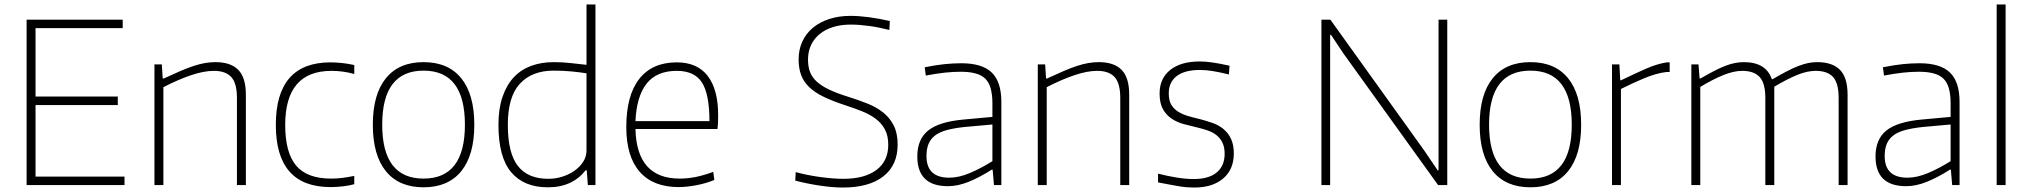

<svg xmlns="http://www.w3.org/2000/svg" viewBox="-20 -828 9081 859"><path d="M99 -740H529V-702H139V-396H507V-358H139V-38H537V0H99Z M671 -540H704L708 -477H713Q754 -496 786.5 -510Q819 -524 846.5 -533Q874 -542 897.5 -546Q921 -550 944 -550Q1012 -550 1046 -515.5Q1080 -481 1080 -404V0H1040V-390Q1040 -456 1014.5 -483.5Q989 -511 937 -511Q892 -511 834.5 -491.5Q777 -472 711 -438V0H671Z M1459 9Q1214 9 1214 -269Q1214 -549 1459 -549Q1482 -549 1510.5 -546Q1539 -543 1565 -537V-497Q1515 -511 1463 -511Q1256 -511 1256 -269Q1256 -145 1305 -87Q1354 -29 1461 -29Q1487 -29 1511 -32Q1535 -35 1565 -41V-4Q1545 2 1515.5 5.5Q1486 9 1459 9Z M1875 10Q1765 10 1706.5 -62Q1648 -134 1648 -270Q1648 -406 1706.5 -478Q1765 -550 1875 -550Q1985 -550 2043.5 -478Q2102 -406 2102 -270Q2102 -134 2043.5 -62Q1985 10 1875 10ZM1875 -29Q2060 -29 2060 -270Q2060 -512 1875 -512Q1690 -512 1690 -270Q1690 -29 1875 -29Z M2431 10Q2324 10 2267 -57.5Q2210 -125 2210 -270Q2210 -341 2228 -394Q2246 -447 2278 -481.5Q2310 -516 2355.5 -533Q2401 -550 2457 -550Q2499 -550 2536 -545.5Q2573 -541 2604 -538V-808H2644V0H2610L2605 -66H2600Q2571 -29 2529 -9.5Q2487 10 2431 10ZM2433 -28Q2465 -28 2495.5 -37.5Q2526 -47 2550 -64Q2574 -81 2589 -104Q2604 -127 2604 -155V-500Q2573 -505 2536 -508.5Q2499 -512 2457 -512Q2360 -512 2306 -453.5Q2252 -395 2252 -270Q2252 -143 2297 -85.5Q2342 -28 2433 -28Z M3016 9Q2902 9 2842 -59.5Q2782 -128 2782 -259Q2782 -401 2840 -475Q2898 -549 3008 -549Q3100 -549 3146.5 -488Q3193 -427 3193 -312Q3193 -270 3190 -251H2823Q2828 -29 3021 -29Q3056 -29 3091.5 -36Q3127 -43 3171 -59L3176 -23Q3140 -8 3096.5 0.5Q3053 9 3016 9ZM3008 -511Q2918 -511 2873 -454Q2828 -397 2823 -286H3154Q3154 -407 3120.5 -459Q3087 -511 3008 -511Z M3751 11Q3706 11 3648.5 2.5Q3591 -6 3538 -20L3540 -58Q3591 -44 3649.5 -36Q3708 -28 3754 -28Q3848 -28 3901 -67.5Q3954 -107 3954 -180Q3954 -221 3939 -249Q3924 -277 3898 -296.5Q3872 -316 3837 -330Q3802 -344 3762 -357Q3704 -376 3664 -395.5Q3624 -415 3599.5 -439Q3575 -463 3564 -493Q3553 -523 3553 -562Q3553 -606 3569.5 -642Q3586 -678 3616.5 -703.5Q3647 -729 3690 -743Q3733 -757 3785 -757Q3823 -757 3868 -751Q3913 -745 3961 -734L3959 -694Q3912 -706 3867.5 -712Q3823 -718 3786 -718Q3742 -718 3707 -707Q3672 -696 3647 -675.5Q3622 -655 3608.5 -626Q3595 -597 3595 -562Q3595 -530 3604 -506Q3613 -482 3634.5 -462.5Q3656 -443 3691 -426.5Q3726 -410 3778 -394Q3823 -380 3862.5 -364Q3902 -348 3931.5 -324.5Q3961 -301 3978.5 -266.5Q3996 -232 3996 -181Q3996 -89 3932 -39Q3868 11 3751 11Z M4221 5Q4084 5 4084 -128Q4084 -205 4132.5 -244Q4181 -283 4289 -293L4420 -305V-365Q4420 -404 4412.5 -431.5Q4405 -459 4388.5 -475.5Q4372 -492 4344.5 -499.5Q4317 -507 4278 -507Q4243 -507 4206.5 -503Q4170 -499 4122 -490L4117 -527Q4167 -537 4205.5 -541Q4244 -545 4281 -545Q4374 -545 4417 -503.5Q4460 -462 4460 -372V0H4427L4421 -69H4417Q4362 -34 4313.5 -14.5Q4265 5 4221 5ZM4227 -33Q4270 -33 4319.5 -54Q4369 -75 4420 -107V-271L4297 -260Q4249 -255 4216 -246Q4183 -237 4163 -221.5Q4143 -206 4134 -183.5Q4125 -161 4125 -130Q4125 -33 4227 -33Z M4623 -540H4656L4660 -477H4665Q4706 -496 4738.5 -510Q4771 -524 4798.5 -533Q4826 -542 4849.5 -546Q4873 -550 4896 -550Q4964 -550 4998 -515.5Q5032 -481 5032 -404V0H4992V-390Q4992 -456 4966.5 -483.5Q4941 -511 4889 -511Q4844 -511 4786.5 -491.5Q4729 -472 4663 -438V0H4623Z M5324 11Q5308 11 5293 10Q5278 9 5259 6Q5240 3 5216.5 -1.5Q5193 -6 5161 -12V-51Q5205 -40 5245.5 -33.5Q5286 -27 5321 -27Q5388 -27 5423.5 -56.5Q5459 -86 5459 -140Q5459 -169 5449.5 -189Q5440 -209 5423.5 -222.5Q5407 -236 5384 -244Q5361 -252 5335 -258Q5305 -265 5275.5 -273Q5246 -281 5222 -297Q5198 -313 5183 -339.5Q5168 -366 5168 -410Q5168 -477 5215.5 -515Q5263 -553 5347 -553Q5361 -553 5373.5 -552Q5386 -551 5401 -549Q5416 -547 5435 -543.5Q5454 -540 5481 -534L5478 -495Q5432 -506 5403 -510.5Q5374 -515 5348 -515Q5281 -515 5245 -488Q5209 -461 5209 -410Q5209 -379 5220 -360Q5231 -341 5250 -329Q5269 -317 5293.5 -309.5Q5318 -302 5345 -296Q5376 -288 5404.5 -278Q5433 -268 5454 -250.5Q5475 -233 5487.5 -207Q5500 -181 5500 -141Q5500 -70 5452.5 -29.5Q5405 11 5324 11Z M5892 -740H5932L6351 -156L6412 -66H6416V-740H6455V0H6414L5991 -588L5935 -672H5931V0H5892Z M6827 10Q6717 10 6658.5 -62Q6600 -134 6600 -270Q6600 -406 6658.5 -478Q6717 -550 6827 -550Q6937 -550 6995.5 -478Q7054 -406 7054 -270Q7054 -134 6995.5 -62Q6937 10 6827 10ZM6827 -29Q7012 -29 7012 -270Q7012 -512 6827 -512Q6642 -512 6642 -270Q6642 -29 6827 -29Z M7192 -540H7225L7229 -469H7233Q7297 -500 7345 -521Q7393 -542 7437 -549H7450V-506H7436Q7389 -500 7337.5 -478.5Q7286 -457 7232 -430V0H7192Z M7547 -540H7579L7584 -477H7588Q7621 -496 7648 -510Q7675 -524 7698 -533Q7721 -542 7741.5 -546Q7762 -550 7782 -550Q7881 -550 7907 -474H7911Q7947 -495 7975 -509.5Q8003 -524 8026.5 -533Q8050 -542 8070 -546Q8090 -550 8110 -550Q8178 -550 8212 -515.5Q8246 -481 8246 -404V0H8206V-390Q8206 -456 8181 -483.5Q8156 -511 8103 -511Q8065 -511 8020 -492.5Q7975 -474 7918 -440V0H7878V-390Q7878 -456 7852.5 -483.5Q7827 -511 7775 -511Q7736 -511 7688.5 -491.5Q7641 -472 7587 -439V0H7547Z M8508 5Q8371 5 8371 -128Q8371 -205 8419.5 -244Q8468 -283 8576 -293L8707 -305V-365Q8707 -404 8699.5 -431.5Q8692 -459 8675.5 -475.5Q8659 -492 8631.5 -499.5Q8604 -507 8565 -507Q8530 -507 8493.5 -503Q8457 -499 8409 -490L8404 -527Q8454 -537 8492.5 -541Q8531 -545 8568 -545Q8661 -545 8704 -503.5Q8747 -462 8747 -372V0H8714L8708 -69H8704Q8649 -34 8600.5 -14.5Q8552 5 8508 5ZM8514 -33Q8557 -33 8606.5 -54Q8656 -75 8707 -107V-271L8584 -260Q8536 -255 8503 -246Q8470 -237 8450 -221.5Q8430 -206 8421 -183.5Q8412 -161 8412 -130Q8412 -33 8514 -33Z M8913 -808H8953V0H8913Z"/></svg>

Font: Encode Sans Normal
Style: Thin
Weight: 100
Designer: Pablo Impallari, Andres Torresi
Foundry: Pablo Impallari, Andres Torresi
Version: Version 1.000; ttfautohint (v1.00) -l 8 -r 50 -G 200 -x 14 -